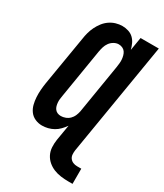

<svg xmlns="http://www.w3.org/2000/svg" viewBox="-233 -833 975 1140"><g transform="rotate(30 254.0 -263.0)"><path d="M437 217Q411 217 385 213.5Q359 210 336 200.5Q313 191 294.5 175Q276 159 265 137Q254 115 252.5 89Q251 63 255 37L273 -70Q261 -53 246 -37.5Q231 -22 213 -12Q195 -2 175 3Q155 8 135 8Q110 8 87.5 -2Q65 -12 51 -31Q37 -50 31 -73.5Q25 -97 23.5 -122Q22 -147 24 -172.5Q26 -198 30 -223L86 -558Q89 -580 95 -602Q101 -624 111 -644.5Q121 -665 135.5 -684Q150 -703 169.5 -716.5Q189 -730 211 -736.5Q233 -743 255 -743Q276 -743 296.5 -736.5Q317 -730 331.5 -716Q346 -702 354.5 -683.5Q363 -665 368 -645L383 -735H508L380 37Q378 51 379 65.5Q380 80 388 91Q396 102 409 107.5Q422 113 437 113H466V217ZM204 -97Q219 -97 235 -103Q251 -109 263 -121Q275 -133 281.5 -148.5Q288 -164 291 -179L346 -514Q348 -528 349.5 -541.5Q351 -555 350 -568Q349 -581 345.5 -594Q342 -607 335 -617Q328 -627 316 -632.5Q304 -638 290 -638Q274 -638 258 -629Q242 -620 231.5 -605.5Q221 -591 216 -574.5Q211 -558 208 -541L153 -206Q151 -194 149.5 -182Q148 -170 149 -158Q150 -146 153 -135Q156 -124 163 -115Q170 -106 180.5 -101.5Q191 -97 204 -97Z"/></g></svg>

Font: Iosevka SS04 Extrabold
Style: Italic
Weight: 800
Italic angle: -9°
Monospace: yes
Designer: Belleve Invis
Foundry: Belleve Invis
Version: Version 19.0.0; ttfautohint (v1.8.4)